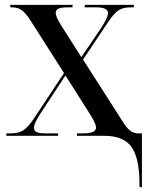

<svg xmlns="http://www.w3.org/2000/svg" viewBox="-20 -556 605 786"><path d="M551 186Q549 85 516 42.5Q483 0 407 0H295V-10H317Q348 -10 360.5 -16Q373 -22 373 -34Q373 -52 340 -102L248 -247L146 -92Q119 -51 119 -33Q119 -20 130.5 -15Q142 -10 167 -10H218V0H6V-10H25Q55 -10 74.5 -22Q94 -34 119 -71L242 -257L103 -475Q84 -504 68 -515Q52 -526 29 -526H22V-536H277V-526H259Q230 -526 219 -520.5Q208 -515 208 -503Q208 -488 231 -451L313 -322L395 -443Q408 -463 415 -478Q422 -493 422 -503Q422 -526 372 -526H327V-536H528V-526H515Q485 -526 466.5 -514.5Q448 -503 424 -468L320 -312L480 -62Q499 -31 513.5 -20.5Q528 -10 547 -10H561V210H551Z"/></svg>

Font: Noto Serif Display SemiCondensed Medium
Style: Regular
Weight: 500
Width: 4
Designer: Monotype Design Team
Foundry: Monotype Imaging Inc.
Version: Version 2.009